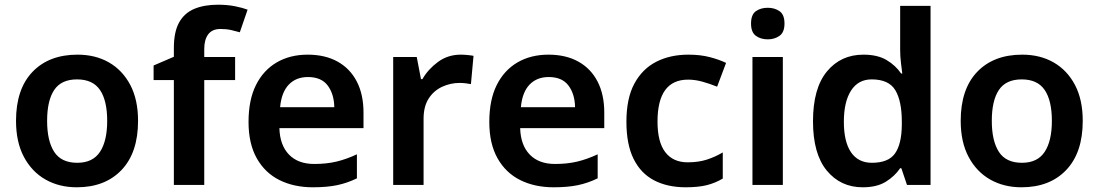

<svg xmlns="http://www.w3.org/2000/svg" viewBox="-20 -785 4664 815"><path d="M566 -272Q566 -137 496 -63.5Q426 10 306 10Q231 10 173 -23Q115 -56 81.5 -119Q48 -182 48 -272Q48 -407 118 -480Q188 -553 309 -553Q385 -553 442.5 -520Q500 -487 533 -424.5Q566 -362 566 -272ZM180 -272Q180 -187 210 -140.5Q240 -94 308 -94Q374 -94 404.5 -140.5Q435 -187 435 -272Q435 -358 404.5 -403Q374 -448 307 -448Q240 -448 210 -403Q180 -358 180 -272Z M978 -445H847V0H718V-445H632V-507L718 -544V-581Q718 -650 740.5 -690Q763 -730 805 -747.5Q847 -765 905 -765Q945 -765 977.5 -758.5Q1010 -752 1031 -744L998 -648Q981 -653 961 -657.5Q941 -662 916 -662Q881 -662 864 -639.5Q847 -617 847 -577V-543H978Z M1286 -553Q1360 -553 1413 -523.5Q1466 -494 1494.5 -439Q1523 -384 1523 -307V-241H1166Q1168 -169 1206.5 -129Q1245 -89 1314 -89Q1366 -89 1408 -99Q1450 -109 1495 -130V-28Q1454 -8 1411 1Q1368 10 1308 10Q1228 10 1166.5 -20.5Q1105 -51 1070 -113Q1035 -175 1035 -267Q1035 -361 1066.5 -424Q1098 -487 1154.5 -520Q1211 -553 1286 -553ZM1287 -458Q1237 -458 1206 -426Q1175 -394 1169 -330H1399Q1398 -386 1371 -422Q1344 -458 1287 -458Z M1936 -553Q1948 -553 1964 -551.5Q1980 -550 1990 -548L1979 -428Q1970 -430 1956 -431.5Q1942 -433 1931 -433Q1892 -433 1856.5 -416.5Q1821 -400 1799.5 -366.5Q1778 -333 1778 -281V0H1649V-543H1749L1767 -449H1773Q1797 -491 1839 -522Q1881 -553 1936 -553Z M2308 -553Q2382 -553 2435 -523.5Q2488 -494 2516.5 -439Q2545 -384 2545 -307V-241H2188Q2190 -169 2228.5 -129Q2267 -89 2336 -89Q2388 -89 2430 -99Q2472 -109 2517 -130V-28Q2476 -8 2433 1Q2390 10 2330 10Q2250 10 2188.5 -20.5Q2127 -51 2092 -113Q2057 -175 2057 -267Q2057 -361 2088.5 -424Q2120 -487 2176.5 -520Q2233 -553 2308 -553ZM2309 -458Q2259 -458 2228 -426Q2197 -394 2191 -330H2421Q2420 -386 2393 -422Q2366 -458 2309 -458Z M2891 10Q2813 10 2756.5 -19.5Q2700 -49 2669.5 -110.5Q2639 -172 2639 -268Q2639 -368 2673 -430.5Q2707 -493 2766 -523Q2825 -553 2902 -553Q2953 -553 2993 -542.5Q3033 -532 3062 -518L3024 -417Q2992 -430 2961 -438.5Q2930 -447 2901 -447Q2771 -447 2771 -269Q2771 -182 2804 -139Q2837 -96 2899 -96Q2945 -96 2980.5 -107.5Q3016 -119 3048 -138V-27Q3016 -8 2980 1Q2944 10 2891 10Z M3303 -543V0H3174V-543ZM3239 -752Q3268 -752 3289 -737.5Q3310 -723 3310 -685Q3310 -648 3289 -633Q3268 -618 3239 -618Q3209 -618 3188.5 -633Q3168 -648 3168 -685Q3168 -723 3188.5 -737.5Q3209 -752 3239 -752Z M3642 10Q3548 10 3489.5 -61Q3431 -132 3431 -270Q3431 -410 3490 -481.5Q3549 -553 3645 -553Q3705 -553 3743.5 -530Q3782 -507 3805 -473H3810Q3808 -488 3804.5 -517Q3801 -546 3801 -572V-760H3930V0H3830L3806 -71H3801Q3778 -37 3740 -13.5Q3702 10 3642 10ZM3681 -94Q3751 -94 3779 -133.5Q3807 -173 3808 -253V-269Q3808 -356 3780.5 -402Q3753 -448 3680 -448Q3623 -448 3592.5 -400.5Q3562 -353 3562 -268Q3562 -183 3592.5 -138.5Q3623 -94 3681 -94Z M4576 -272Q4576 -137 4506 -63.5Q4436 10 4316 10Q4241 10 4183 -23Q4125 -56 4091.5 -119Q4058 -182 4058 -272Q4058 -407 4128 -480Q4198 -553 4319 -553Q4395 -553 4452.5 -520Q4510 -487 4543 -424.5Q4576 -362 4576 -272ZM4190 -272Q4190 -187 4220 -140.5Q4250 -94 4318 -94Q4384 -94 4414.5 -140.5Q4445 -187 4445 -272Q4445 -358 4414.5 -403Q4384 -448 4317 -448Q4250 -448 4220 -403Q4190 -358 4190 -272Z"/></svg>

Font: Noto Sans Sora Sompeng SemiBold
Style: Regular
Weight: 600
Version: Version 2.101